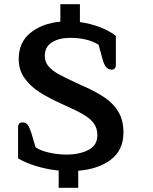

<svg xmlns="http://www.w3.org/2000/svg" viewBox="-20 -800 728 913"><path d="M259 11Q206 6 153 -10Q100 -26 66 -47V-197Q66 -206 71 -212Q76 -218 87 -218Q103 -218 112 -206Q121 -194 132 -158L149 -100Q171 -84 212.5 -74.5Q254 -65 296 -65Q358 -65 400.5 -87Q443 -109 443 -157Q443 -189 427.5 -211.5Q412 -234 379 -254Q346 -274 280 -303Q213 -333 169 -361Q125 -389 97 -428Q69 -467 69 -520Q69 -599 125 -644Q181 -689 267 -697V-780H360V-695Q410 -688 455 -671Q500 -654 531 -629V-490Q531 -481 526 -475Q521 -469 512 -469Q495 -469 484.5 -481Q474 -493 465 -528L449 -587Q397 -620 314 -620Q260 -620 226.5 -598.5Q193 -577 193 -534Q193 -505 211.5 -484Q230 -463 261 -446Q292 -429 358 -399Q362 -397 367.5 -394.5Q373 -392 380 -389Q442 -361 481.5 -333.5Q521 -306 544 -266.5Q567 -227 567 -170Q567 -87 508 -41.5Q449 4 352 12V93H259Z"/></svg>

Font: Maitree Semibold
Style: Regular
Weight: 600
Designer: CadsonDemak Team
Foundry: CadsonDemak
Version: Version 1.000